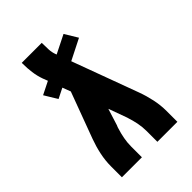

<svg xmlns="http://www.w3.org/2000/svg" viewBox="-215 -832 930 930"><g transform="rotate(-45 250.0 -367.5)"><path d="M60 0V-74Q60 -114 68.5 -154Q77 -194 91 -232L179 -469L163 -511L111 -485L71 -551L137 -584L127 -610Q117 -638 113 -668Q109 -698 109 -728V-735H246V-728Q246 -708 247 -688Q248 -668 255 -649L257 -644L351 -691L391 -625L284 -571L409 -232Q423 -194 431.5 -154Q440 -114 440 -74V0H303V-74Q303 -102 297.5 -129.5Q292 -157 283 -184V-185Q282 -187 281.5 -189Q281 -191 280 -193L248 -281L221 -195Q219 -191 217.5 -187Q216 -183 215 -179Q207 -154 202 -127Q197 -100 197 -74V0Z"/></g></svg>

Font: Iosevka Curly Slab Heavy
Style: Regular
Weight: 900
Monospace: yes
Designer: Belleve Invis
Foundry: Belleve Invis
Version: Version 22.1.2; ttfautohint (v1.8.4)